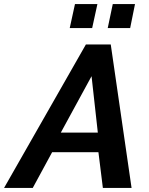

<svg xmlns="http://www.w3.org/2000/svg" viewBox="-73 -930 738 950"><path d="M352 -710H475L578 0H436L414 -177H185L89 0H-53ZM411 -274 380 -553 228 -274ZM272 -791 298 -910H409L383 -791ZM460 -791 485 -910H595L571 -791Z"/></svg>

Font: PTCRaleway
Style: Bold Italic
Weight: 700
Italic angle: -12°
Designer: Matt McInerney, Pablo Impallari, Rodrigo Fuenzalida
Foundry: Matt McInerney, Pablo Impallari, Rodrigo Fuenzalida
Version: Version 3.000g; ttfautohint (v1.5) -l 8 -r 28 -G 28 -x 14 -D